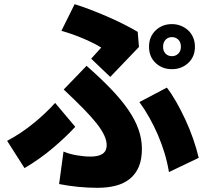

<svg xmlns="http://www.w3.org/2000/svg" viewBox="-20 -824 980 916"><path d="M415 -544 463 -597Q431 -617 380 -639Q329 -661 273 -677L336 -804Q372 -793 411 -778Q450 -763 489.5 -746Q529 -729 567 -710Q605 -691 637 -672L643 -600L506 -457ZM800 -709Q823 -709 843 -701Q863 -693 878 -679Q893 -665 901.5 -645Q910 -625 910 -601Q910 -553 878 -523.5Q846 -494 800 -494Q754 -494 722.5 -523.5Q691 -553 691 -601Q691 -649 722.5 -679Q754 -709 800 -709ZM800 -556Q818 -556 830.5 -568Q843 -580 843 -601Q843 -623 830.5 -635Q818 -647 800 -647Q782 -647 770 -634.5Q758 -622 758 -601Q758 -580 770 -568Q782 -556 800 -556ZM283 -101Q311 -89 346.5 -83Q382 -77 412 -77Q489 -77 489 -131Q489 -153 477 -179Q465 -205 439.5 -237Q414 -269 375.5 -308Q337 -347 284 -397L393 -510Q460 -451 509.5 -399.5Q559 -348 592 -300Q625 -252 641 -206Q657 -160 657 -114Q657 -63 642 -28Q627 7 599 29.5Q571 52 532 62Q493 72 445 72Q400 72 353.5 67.5Q307 63 262 54ZM786 -3Q779 -47 765.5 -92Q752 -137 733.5 -180Q715 -223 692.5 -263Q670 -303 645 -337L776 -406Q798 -378 820.5 -338.5Q843 -299 864 -254Q885 -209 901.5 -161.5Q918 -114 928 -71ZM339 -219Q298 -174 235.5 -120.5Q173 -67 97 -22L14 -152Q80 -187 139 -235Q198 -283 243 -333Z"/></svg>

Font: OA Gothic ExtraBold
Style: Regular
Weight: 800
Designer: Choi Chi-young, Lee Jaesang, Lee Juhyun, Han Dohee
Foundry: DDUNGSANG CORP.
Version: Version 1.000;Build 20210203